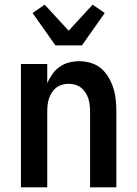

<svg xmlns="http://www.w3.org/2000/svg" viewBox="-20 -805 590 825"><path d="M70 0V-530H183V-448Q192 -468 205 -486.5Q218 -505 236.5 -518Q255 -531 277 -536.5Q299 -542 321 -542Q346 -542 371 -534.5Q396 -527 415 -510.5Q434 -494 447 -471.5Q460 -449 467.5 -425Q475 -401 477.5 -375.5Q480 -350 480 -325V0H367V-325Q367 -339 365.5 -353.5Q364 -368 359.5 -381.5Q355 -395 347.5 -407Q340 -419 328.5 -428Q317 -437 303 -441Q289 -445 275 -445Q261 -445 247 -441Q233 -437 221.5 -428Q210 -419 202.5 -407Q195 -395 190.5 -381.5Q186 -368 184.5 -353.5Q183 -339 183 -325V0ZM218 -610 120 -749 172 -785 275 -673 378 -785 430 -749 332 -610Z"/></svg>

Font: Lode
Style: Bold
Weight: 700
Monospace: yes
Designer: Belleve Invis
Foundry: Belleve Invis
Version: Version 29.2.0; ttfautohint (v1.8.3)